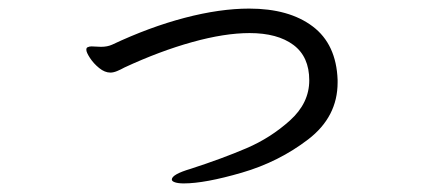

<svg xmlns="http://www.w3.org/2000/svg" viewBox="-20 -415 1040 447"><path d="M408 12Q395 12 387.5 9.5Q380 7 380 3Q380 -9 424 -22Q498 -46 554 -70Q610 -94 655 -134.5Q700 -175 700 -228Q700 -283 663 -310.5Q626 -338 561 -338Q503 -338 427.5 -317Q352 -296 270 -258Q261 -253 252.5 -249.5Q244 -246 237 -246Q224 -246 211 -256.5Q198 -267 189.5 -280Q181 -293 181 -299Q181 -304 184 -305Q188 -307 193 -307L215 -306Q230 -306 241 -311Q328 -352 410 -373.5Q492 -395 560 -395Q653 -395 708 -353.5Q763 -312 766 -229V-223Q766 -143 697.5 -90.5Q629 -38 543 -13Q457 12 408 12Z"/></svg>

Font: Fusion Kai T
Style: Regular
Weight: 400
Designer: Fontworks Inc.
Version: Version 24.134;May 13, 2024